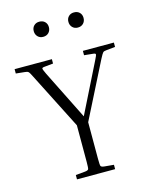

<svg xmlns="http://www.w3.org/2000/svg" viewBox="-131 -982 832 1065"><g transform="rotate(-15 285.0 -449.5)"><path d="M395 -25V0H176V-25L231 -30Q247 -32 250 -38Q253 -44 253 -79V-290L90 -611Q77 -638 71 -643.5Q65 -649 49 -650L0 -655V-680H214V-655L165 -650Q150 -649 149.5 -643.5Q149 -638 162 -611L303 -328L444 -611Q458 -638 457 -643.5Q456 -649 441 -650L392 -655V-680H570V-655L521 -650Q505 -649 499.5 -643.5Q494 -638 480 -611L318 -290V-79Q318 -44 321 -38Q324 -32 340 -30ZM200 -812Q181 -812 169 -824.5Q157 -837 157 -856Q157 -875 169 -887Q181 -899 200 -899Q220 -899 232 -887Q244 -875 244 -856Q244 -837 232 -824.5Q220 -812 200 -812ZM399 -812Q380 -812 368 -824.5Q356 -837 356 -856Q356 -875 368 -887Q380 -899 399 -899Q419 -899 431 -887Q443 -875 443 -856Q443 -837 431 -824.5Q419 -812 399 -812Z"/></g></svg>

Font: Inria Serif Light
Style: Regular
Weight: 300
Designer: Black Foundry Team
Foundry: Black Foundry
Version: Version 1.000; ttfautohint (v1.8.3)